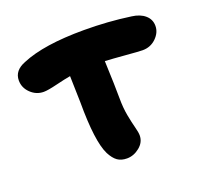

<svg xmlns="http://www.w3.org/2000/svg" viewBox="-99 -682 799 761"><g transform="rotate(-20 300.0 -301.5)"><path d="M314 -33.2Q290 -33.2 274.2 -44.4Q258.3 -55.7 245.1 -81.1Q215.8 -139.6 215.8 -306.2Q215.8 -327.6 212.9 -417Q189.9 -413.1 150.9 -403.6Q111.8 -394 94.2 -394Q63 -394 39.6 -416.5Q16.1 -439 16.1 -470.2Q16.1 -512.2 64.9 -530.8Q157.2 -569.8 326.2 -569.8Q427.7 -569.8 522.9 -556.2Q558.1 -551.8 578.6 -533.9Q599.1 -516.1 599.1 -488.8Q599.1 -460.4 575.7 -437.7Q552.2 -415 519 -415Q503.9 -415 448.5 -419.7Q393.1 -424.3 362.8 -425.8Q367.2 -315.9 367.2 -267.1Q367.2 -227.5 373.5 -193.8Q379.9 -160.2 386 -137.5Q392.1 -114.7 392.1 -102.1Q392.1 -73.2 367.4 -53.2Q342.8 -33.2 314 -33.2Z"/></g></svg>

Font: Shantell Sans Bouncy
Style: Bold
Weight: 700
Designer: Stephen Nixon, Anya Danilova, Shantell Martin
Foundry: Arrow Type
Version: Version 1.006;[9816181b4]